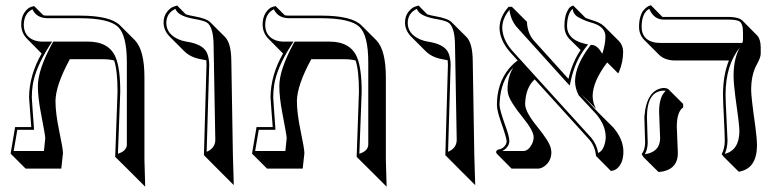

<svg xmlns="http://www.w3.org/2000/svg" viewBox="-20 -580 2934 725"><path d="M415 12.2 423.8 -233.9Q423.8 -313.5 411.1 -351.6Q392.6 -356.4 368.7 -356.4H243.7Q190.4 -258.3 189.5 -199.2Q189.5 -152.8 203.6 -85.4Q217.8 -18.1 217.8 -1.5L211.4 56.6H76.7L20 0L37.1 -100.1H98.1Q97.2 -117.2 93.3 -164.1Q89.8 -206.5 89.8 -211.9Q90.3 -295.9 137.2 -377.9L81.1 -434.6Q60.5 -456.1 60.1 -486.8Q60.1 -514.6 72 -532.2Q84 -549.8 96.7 -553.7L108.9 -557.1L143.6 -522.5Q150.9 -521 158.2 -521H284.2Q396.5 -520.5 433.1 -484.4L489.7 -427.7Q525.4 -390.6 525.4 -287.6V23.4L528.3 125L471.7 68.4ZM425.3 0.5Q457.5 -9.3 459 -33.2V-344.2Q459 -447.3 425.3 -479Q390.6 -510.7 284.2 -511.2H158.2Q117.7 -512.2 102.5 -544.9Q70.8 -529.8 69.8 -486.8Q69.8 -443.4 108.4 -428.2Q122.1 -423.3 137.2 -422.9H176.8L167 -407.7Q113.3 -323.2 103.5 -258.3Q100.1 -235.4 100.1 -211.9Q100.1 -207.5 103 -167.5Q106.9 -118.2 107.9 -100.6L108.4 -89.8H45.4L31.7 -9.8H146L150.9 -58.6Q150.9 -67.9 134.8 -151.4Q123 -211.4 123 -255.9Q123.5 -317.9 178.2 -418L181.2 -422.9H312Q392.1 -422.9 417 -362.8Q434.1 -320.3 434.1 -233.9Z M750 5.9 759.8 -335.9Q759.8 -345.2 758.8 -352.5Q749.5 -354.5 738.3 -356.4Q699.7 -363.3 676.3 -386.2L619.6 -442.9Q598.1 -465.8 597.7 -494.1Q597.7 -519 610.6 -535.2Q623.5 -551.3 636.2 -555.2L648.9 -559.1L681.6 -525.9Q691.9 -522.5 710.9 -519Q759.3 -510.7 773.9 -496.1L830.6 -439.5Q853 -415.5 853.5 -349.6L859.4 5.4L862.8 119.1L806.2 62.5ZM760.3 -6.8Q792 -20 793 -50.8L786.6 -405.8Q786.6 -479 760.3 -495.6Q747.6 -502.9 709 -509.3Q660.6 -518.6 647 -538.1Q644 -542.5 642.1 -546.4Q608.9 -530.8 607.9 -494.1Q607.9 -451.7 654.8 -431.2Q668.5 -425.3 683.6 -422.9Q746.1 -413.6 761.2 -380.9Q769.5 -362.3 770 -335.9Z M1326.7 12.2 1335.4 -233.9Q1335.4 -313.5 1322.8 -351.6Q1304.2 -356.4 1280.3 -356.4H1155.3Q1102.1 -258.3 1101.1 -199.2Q1101.1 -152.8 1115.2 -85.4Q1129.4 -18.1 1129.4 -1.5L1123 56.6H988.3L931.6 0L948.7 -100.1H1009.8Q1008.8 -117.2 1004.9 -164.1Q1001.5 -206.5 1001.5 -211.9Q1002 -295.9 1048.8 -377.9L992.7 -434.6Q972.2 -456.1 971.7 -486.8Q971.7 -514.6 983.6 -532.2Q995.6 -549.8 1008.3 -553.7L1020.5 -557.1L1055.2 -522.5Q1062.5 -521 1069.8 -521H1195.8Q1308.1 -520.5 1344.7 -484.4L1401.4 -427.7Q1437 -390.6 1437 -287.6V23.4L1439.9 125L1383.3 68.4ZM1336.9 0.5Q1369.1 -9.3 1370.6 -33.2V-344.2Q1370.6 -447.3 1336.9 -479Q1302.2 -510.7 1195.8 -511.2H1069.8Q1029.3 -512.2 1014.2 -544.9Q982.4 -529.8 981.4 -486.8Q981.4 -443.4 1020 -428.2Q1033.7 -423.3 1048.8 -422.9H1088.4L1078.6 -407.7Q1024.9 -323.2 1015.1 -258.3Q1011.7 -235.4 1011.7 -211.9Q1011.7 -207.5 1014.6 -167.5Q1018.6 -118.2 1019.5 -100.6L1020 -89.8H957L943.4 -9.8H1057.6L1062.5 -58.6Q1062.5 -67.9 1046.4 -151.4Q1034.7 -211.4 1034.7 -255.9Q1035.2 -317.9 1089.8 -418L1092.8 -422.9H1223.6Q1303.7 -422.9 1328.6 -362.8Q1345.7 -320.3 1345.7 -233.9Z M1661.6 5.9 1671.4 -335.9Q1671.4 -345.2 1670.4 -352.5Q1661.1 -354.5 1649.9 -356.4Q1611.3 -363.3 1587.9 -386.2L1531.2 -442.9Q1509.8 -465.8 1509.3 -494.1Q1509.3 -519 1522.2 -535.2Q1535.2 -551.3 1547.9 -555.2L1560.5 -559.1L1593.3 -525.9Q1603.5 -522.5 1622.6 -519Q1670.9 -510.7 1685.5 -496.1L1742.2 -439.5Q1764.6 -415.5 1765.1 -349.6L1771 5.4L1774.4 119.1L1717.8 62.5ZM1671.9 -6.8Q1703.6 -20 1704.6 -50.8L1698.2 -405.8Q1698.2 -479 1671.9 -495.6Q1659.2 -502.9 1620.6 -509.3Q1572.3 -518.6 1558.6 -538.1Q1555.7 -542.5 1553.7 -546.4Q1520.5 -530.8 1519.5 -494.1Q1519.5 -451.7 1566.4 -431.2Q1580.1 -425.3 1595.2 -422.9Q1657.7 -413.6 1672.9 -380.9Q1681.2 -362.3 1681.6 -335.9Z M2333 -385.3Q2333 -345.2 2317.4 -308.6Q2314.9 -303.2 2314 -303.2L2273.9 -343.3Q2272.9 -343.3 2272 -343.3Q2218.3 -272 2217.8 -217.3Q2218.3 -191.4 2230.5 -168.9L2173.8 -225.6L2239.3 -154.8L2295.9 -98.6Q2333.5 -54.2 2334 -8.3Q2334 36.6 2309.1 57.1Q2298.3 64.9 2286.6 65.4L2230.5 8.8Q2227.1 -28.3 2204.1 -54.2L1999 -280.3Q1964.8 -249.5 1962.9 -187.5Q1962.9 -157.7 2008.3 -102.1Q2053.2 -46.9 2059.6 -21.5Q2061.5 -12.7 2062 -5.4Q2062 29.3 2034.2 48.8Q2022.9 56.2 2012.7 56.6H1911.6L1855.5 0Q1853.5 -4.4 1853 -5.9Q1854.5 -12.2 1860.4 -15.1Q1882.3 -18.1 1891.1 -37.1Q1893.1 -42.5 1893.1 -46.9Q1893.1 -58.6 1871.1 -121.1Q1856.4 -162.6 1856.4 -184.1Q1856.4 -264.6 1901.4 -320.3Q1917 -338.9 1934.6 -351.6L1904.3 -385.3Q1866.7 -429.7 1866.2 -475.1Q1867.2 -517.6 1900.4 -554.2H1913.1L1969.7 -497.6Q1971.7 -455.1 1994.6 -428.2L2126.5 -282.2Q2141.1 -345.2 2172.4 -391.1L2130.4 -432.6Q2111.3 -452.6 2111.3 -481.9Q2111.3 -512.7 2119.4 -531.7Q2127.4 -550.8 2135.7 -555.2L2144 -559.1Q2146 -557.6 2147 -556.6L2191.4 -512.2Q2201.2 -508.8 2212.4 -504.9Q2246.6 -495.1 2260.7 -481.4L2317.4 -424.8Q2332.5 -408.7 2333 -385.3ZM1918.5 -325.2Q1871.1 -276.4 1866.7 -194.8Q1866.2 -189 1866.2 -184.1Q1866.2 -166 1890.6 -98.6Q1903.3 -63.5 1903.3 -46.9Q1902.3 -23.9 1877 -9.8H1956.1Q1974.6 -9.8 1988.3 -35.2Q1995.1 -48.8 1995.1 -62Q1995.1 -86.4 1953.1 -137.7Q1905.8 -195.8 1898.4 -226.1Q1896.5 -235.8 1896.5 -244.1Q1897 -291.5 1918.5 -325.2ZM1950.2 -349.1 1953.1 -345.7 2211.9 -60.5Q2233.4 -35.2 2238.8 -2.4Q2260.7 -11.7 2266.6 -52.2Q2267.6 -59.1 2267.1 -64.9Q2266.1 -107.4 2231.9 -148.4L2165.5 -219.7L2165 -220.7Q2151.4 -246.6 2151.4 -273.9Q2152.3 -333 2207.5 -406.2L2210.4 -410.6L2216.3 -410.2Q2235.8 -408.7 2252.4 -379.9Q2253.9 -377.9 2254.4 -377Q2266.1 -414.1 2266.1 -441.9Q2266.1 -477.5 2220.7 -492.2Q2215.3 -493.7 2209.5 -495.6Q2193.4 -500.5 2181.2 -506.1Q2168.9 -511.7 2162.4 -515.6Q2155.8 -519.5 2151.1 -525.4Q2146.5 -531.2 2145.5 -533.4Q2144.5 -535.6 2143.6 -541L2142.1 -546.4Q2122.1 -528.8 2121.1 -481.9Q2121.1 -432.6 2183.6 -416Q2185.1 -415.5 2185.5 -415.5L2200.7 -412.1L2190.9 -399.9Q2151.4 -349.1 2135.3 -275.4L2131.3 -256.8L2116.7 -272.5L1930.7 -478.5Q1908.2 -505.4 1903.8 -543Q1876.5 -509.8 1876.5 -475.1Q1877.4 -432.6 1911.6 -391.6L1941.9 -357.9Z M2535.6 -102.5Q2535.6 -93.3 2537.6 -52Q2539.6 -10.7 2539.6 -1.5Q2539.6 54.2 2485.4 66.9Q2476.1 68.8 2466.3 69.3L2409.7 13.2L2402.8 2Q2415.5 -13.2 2416 -41Q2416 -49.8 2414.6 -88.4Q2413.1 -128.4 2413.1 -138.2Q2420.9 -241.7 2485.8 -248Q2496.6 -247.6 2502.9 -244.1L2559.6 -187.5V-174.3Q2536.1 -158.7 2535.6 -102.5ZM2816.4 -239.3Q2816.4 -213.4 2832 -103.5Q2838.4 -57.1 2838.4 -28.3Q2836.9 57.6 2769.5 68.4L2712.9 12.2L2705.1 2Q2716.8 -20 2716.8 -48.8Q2716.8 -69.8 2713.4 -136.2Q2710 -202.1 2710 -223.1Q2710.4 -297.4 2732.4 -351.6H2528.3Q2490.2 -352.1 2468.8 -373L2412.1 -429.7Q2393.1 -449.7 2393.1 -479Q2393.1 -499.5 2397.7 -515.6Q2402.3 -531.7 2408.9 -539.8Q2415.5 -547.9 2422.1 -552.7Q2428.7 -557.6 2433.1 -558.6L2438 -560.1L2481.4 -516.1Q2484.4 -515.6 2486.8 -516.1H2732.9Q2769.5 -515.6 2783.7 -502L2839.8 -445.3Q2852.1 -431.6 2852.5 -401.4V-377.4Q2852.5 -362.8 2837.4 -335.9Q2816.4 -297.9 2816.4 -239.3ZM2783.2 -418Q2786.1 -426.3 2785.6 -434.1V-458Q2785.6 -492.7 2770 -500.5Q2757.3 -505.9 2732.9 -505.9H2486.8Q2450.2 -505.9 2433.1 -543.5Q2432.1 -545.9 2431.6 -546.9Q2403.8 -531.2 2402.8 -481Q2402.8 -479.5 2402.8 -479Q2402.8 -431.6 2448.7 -420.4Q2460 -418 2471.7 -418ZM2773.9 -400.9Q2720.2 -335 2719.7 -223.1Q2719.7 -202.6 2723.1 -137.7Q2726.6 -70.8 2727.1 -48.8Q2726.6 -20 2716.8 1Q2771.5 -12.7 2772 -85Q2772 -109.4 2756.3 -218.3Q2750 -266.1 2750 -295.9Q2750.5 -359.9 2773.9 -400.9ZM2468.8 -159.2Q2469.2 -214.4 2492.7 -235.8V-237.3Q2489.3 -237.8 2485.8 -237.8Q2423.3 -235.8 2422.9 -138.2Q2422.9 -128.9 2424.3 -89.6Q2425.8 -50.3 2425.8 -41Q2425.3 -16.1 2415 2.4Q2472.2 -5.9 2472.7 -58.1Q2472.7 -66.9 2470.7 -106.9Q2468.8 -148.9 2468.8 -159.2Z"/></svg>

Font: Linux Biolinum Shadow O
Style: Regular
Weight: 400
Designer: Philipp H. Poll
Foundry: Philipp H. Poll
Version: Version 1.0.4